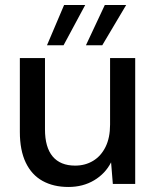

<svg xmlns="http://www.w3.org/2000/svg" viewBox="-20 -732 626 764"><path d="M252 12Q193 12 149.5 -12Q106 -36 82.5 -85Q59 -134 59 -207V-501H159V-217Q159 -146 189.5 -109.5Q220 -73 279 -73Q319 -73 350.5 -92Q382 -111 400 -147.5Q418 -184 418 -236V-501H518V0H429L422 -86Q399 -41 354.5 -14.5Q310 12 252 12ZM322 -552 397 -712H482L387 -552ZM167 -552 235 -712H319L233 -552Z"/></svg>

Font: DMSans_18ptMedium
Style: Regular
Weight: 500
Designer: Colophon Foundry, Jonny Pinhorn
Foundry: Colophon Foundry
Version: Version 4.004;gftools[0.9.30]